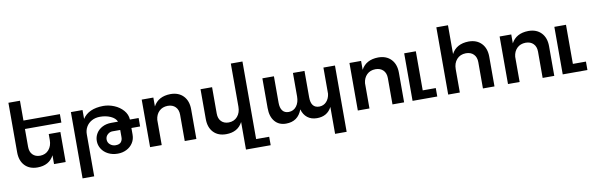

<svg xmlns="http://www.w3.org/2000/svg" viewBox="-58 -1337 6612 2128"><g transform="rotate(-10 3248.0 -273.0)"><path d="M201 -439V-238Q201 -182 232 -150Q263 -118 316 -118Q378 -119 414.5 -162Q451 -205 451 -271V-338H582V0H451V-99Q397 5 265 5Q175 5 123 -50Q71 -105 71 -200V-757H201V-534H611V-439Z M1463 -245H1365V-170Q1365 -118 1338.5 -77Q1312 -36 1267 -13.5Q1222 9 1168 9Q1108 9 1061 -15Q1014 -39 988 -80Q962 -121 962 -169Q962 -216 986 -255Q1010 -294 1054 -317Q1098 -340 1155 -340H1231Q1214 -381 1161.5 -404.5Q1109 -428 1044 -428Q990 -428 949.5 -405.5Q909 -383 887.5 -345.5Q866 -308 866 -263V211H735V-535H866V-435Q932 -538 1099 -540Q1161 -540 1221.5 -515Q1282 -490 1322 -444Q1362 -398 1365 -340H1463ZM1150 -245Q1121 -245 1096.5 -222.5Q1072 -200 1072 -167Q1072 -132 1098.5 -109.5Q1125 -87 1160 -87Q1204 -87 1222 -110Q1240 -133 1239 -166V-245Z M2053 -334V0H1922V-296Q1922 -352 1890 -384.5Q1858 -417 1803 -417Q1743 -416 1706 -379.5Q1669 -343 1663 -284V0H1532V-535H1663V-435Q1718 -538 1855 -540Q1947 -540 2000 -484.5Q2053 -429 2053 -334Z M2852 116V211H2574V-99Q2520 5 2388 5Q2298 5 2246 -50Q2194 -105 2194 -200V-535H2324V-238Q2324 -182 2355 -150Q2386 -118 2439 -118Q2501 -119 2537.5 -162Q2574 -205 2574 -271V-757H2705V116Z M3707 -535V211H3577V-92Q3527 5 3411 5Q3347 5 3304 -28.5Q3261 -62 3244 -123Q3197 5 3063 5Q2982 5 2936 -50Q2890 -105 2890 -200V-535H3020V-238Q3020 -180 3043.5 -148.5Q3067 -117 3114 -117Q3169 -118 3201.5 -161Q3234 -204 3234 -271V-535H3364V-238Q3364 -117 3458 -117Q3507 -118 3538.5 -152Q3570 -186 3577 -240V-535Z M4391 -334V0H4260V-296Q4260 -352 4228 -384.5Q4196 -417 4141 -417Q4081 -416 4044 -379.5Q4007 -343 4001 -284V0H3870V-535H4001V-435Q4056 -538 4193 -540Q4285 -540 4338 -484.5Q4391 -429 4391 -334Z M4617 -95H4764V0H4486V-535H4617Z M5408 -334V0H5278V-296Q5278 -352 5246 -384.5Q5214 -417 5159 -417Q5094 -416 5056 -373Q5018 -330 5018 -263V0H4887V-757H5018V-433Q5073 -538 5211 -540Q5302 -540 5355 -484.5Q5408 -429 5408 -334Z M6081 -334V0H5950V-296Q5950 -352 5918 -384.5Q5886 -417 5831 -417Q5771 -416 5734 -379.5Q5697 -343 5691 -284V0H5560V-535H5691V-435Q5746 -538 5883 -540Q5975 -540 6028 -484.5Q6081 -429 6081 -334Z M6307 -95H6454V0H6176V-535H6307Z"/></g></svg>

Font: Montserrat arm2 Medium
Style: Regular
Weight: 500
Designer: Julieta Ulanovsky
Foundry: Julieta Ulanovsky
Version: Version 6.000